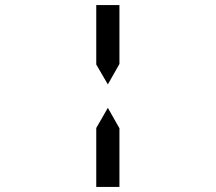

<svg xmlns="http://www.w3.org/2000/svg" viewBox="-20 -881 856 762"><path d="M454 -157V-139H362V-327V-373L408 -453L454 -372V-327ZM362 -861H454V-673V-627L408 -546L362 -625V-673Z"/></svg>

Font: DSEG14 Classic Mini
Style: Regular
Weight: 400
Designer: Keshikan(Twitter:@keshinomi_88pro)
Version: Version 0.46